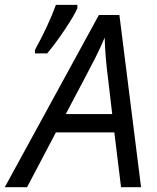

<svg xmlns="http://www.w3.org/2000/svg" viewBox="-77 -776 652 796"><path d="M388.2 -303.2 371.1 -449.2Q359.4 -536.6 356.9 -620.1Q338.9 -577.1 317.4 -534.7Q295.9 -492.2 195.8 -303.2ZM397 -227.1H154.8L35.2 0H-57.1L333 -713.9H418L507.8 0H424.8ZM243.7 -755.9V-741.7Q231.4 -712.9 192.4 -654.3Q153.3 -595.7 118.7 -554.7H67.9V-568.8Q125 -673.3 154.8 -755.9Z"/></svg>

Font: OpenSans-Italic
Style: Italic
Weight: 400
Italic angle: -12°
Foundry: Ascender Corporation
Version: Version 1.10